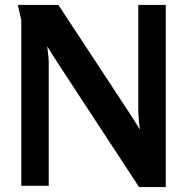

<svg xmlns="http://www.w3.org/2000/svg" viewBox="-20 -751 754 776"><path d="M216 -731H52L66 -670V0H177V-497C177 -519 173 -542 171 -564C184 -542 199 -519 213 -497L542 5H650V-731H539V-304C539 -279 543 -252 545 -227C532 -249 519 -271 504 -293Z"/></svg>

Font: Rosario
Style: Bold
Weight: 700
Designer: Hector Gatti
Foundry: Omnibus Type
Version: Version 1.100